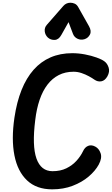

<svg xmlns="http://www.w3.org/2000/svg" viewBox="-20 -1414 840 1444"><path d="M372.5 10Q255 10 183.8 -57Q112.5 -124 88.5 -245.2Q64.5 -366.5 88.5 -529Q106 -647 142.2 -737.5Q178.5 -828 233 -889.5Q287.5 -951 360.2 -982.5Q433 -1014 523.5 -1014Q570.5 -1014 619 -1004.8Q667.5 -995.5 707 -981.2Q746.5 -967 765.5 -952.5Q787 -937 797 -906Q807 -875 787.5 -839.5Q769 -807.5 742 -802.5Q715 -797.5 690 -815Q674 -826.5 648.5 -840.5Q623 -854.5 593.2 -864.5Q563.5 -874.5 533.5 -874.5Q471 -874.5 422 -849.5Q373 -824.5 337 -777.5Q301 -730.5 278 -663.2Q255 -596 245 -511Q220.5 -317 254.2 -221.8Q288 -126.5 375 -126.5Q434.5 -126.5 479 -148.2Q523.5 -170 554.8 -204.2Q586 -238.5 604 -276Q617.5 -306.5 642.5 -316.8Q667.5 -327 696.5 -311.5Q724.5 -297 736.8 -261Q749 -225 722.5 -176Q696.5 -128.5 646.5 -86Q596.5 -43.5 526.8 -16.8Q457 10 372.5 10ZM615 -1119Q588 -1111 563.2 -1122.5Q538.5 -1134 529 -1159L495.5 -1247.5L441.5 -1151.5Q421.5 -1115 391.5 -1113.8Q361.5 -1112.5 340 -1131.5Q319.5 -1151 316.5 -1178.5Q313.5 -1206 332 -1227L456.5 -1369.5Q467.5 -1382 481.2 -1387.8Q495 -1393.5 509 -1393.5Q526 -1393.5 541.8 -1386.5Q557.5 -1379.5 568 -1361L649.5 -1216.5Q670 -1180 656.2 -1153.8Q642.5 -1127.5 615 -1119Z"/></svg>

Font: Edu NSW ACT Cursive
Style: Regular
Weight: 400
Designer: Tina and Corey Anderson, Eben Sorkin, Mirko Velimirovic
Foundry: Sorkin Type Co.
Version: Version 2.000